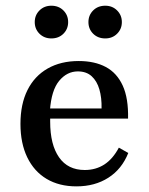

<svg xmlns="http://www.w3.org/2000/svg" viewBox="-20 -641 521 672"><path d="M247.6 11.3Q187.1 11.3 143.1 -14.9Q99.2 -41.1 75.4 -90.3Q51.6 -139.5 51.6 -207.3Q51.6 -276.6 76.2 -325.8Q100.8 -375 146.8 -401.2Q192.7 -427.4 255.6 -427.4Q311.3 -427.4 350.4 -406.5Q389.5 -385.5 409.7 -341.1Q429.8 -296.8 428.2 -225.8H120.2L118.5 -261.3H335.5Q336.3 -299.2 327.8 -328.2Q319.4 -357.3 300.8 -374.2Q282.3 -391.1 252.4 -391.1Q214.5 -391.1 187.1 -358.1Q159.7 -325 154.8 -254L156.5 -250.8Q155.6 -243.5 155.6 -234.7Q155.6 -225.8 155.6 -215.3Q155.6 -134.7 186.7 -90.3Q217.7 -46 276.6 -46Q315.3 -46 345.2 -65.3Q375 -84.7 396 -124.2L429 -105.6Q406.5 -49.2 359.3 -19Q312.1 11.3 247.6 11.3ZM348.4 -506.5Q322.6 -506.5 306 -523Q289.5 -539.5 289.5 -563.7Q289.5 -587.9 306 -604.4Q322.6 -621 348.4 -621Q373.4 -621 389.9 -604.4Q406.5 -587.9 406.5 -563.7Q406.5 -539.5 389.9 -523Q373.4 -506.5 348.4 -506.5ZM159.7 -506.5Q134.7 -506.5 118.1 -523Q101.6 -539.5 101.6 -563.7Q101.6 -587.9 118.1 -604.4Q134.7 -621 159.7 -621Q185.5 -621 202 -604.4Q218.5 -587.9 218.5 -563.7Q218.5 -539.5 202 -523Q185.5 -506.5 159.7 -506.5Z"/></svg>

Font: Playfair 9pt SemiBold
Style: Regular
Weight: 600
Designer: Claus Eggers Sørensen
Foundry: Claus Eggers Sørensen
Version: Version 2.001;gftools[0.9.30]